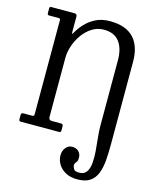

<svg xmlns="http://www.w3.org/2000/svg" viewBox="-145 -857 982 1214"><g transform="rotate(15 346.5 -250.0)"><path d="M101.5 -695H39Q28.5 -695 28.5 -707.5V-738.5Q28.5 -750 38 -750H193Q201.5 -750 205 -744.8Q208.5 -739.5 208.5 -732.5V-639Q208.5 -619.5 211.2 -620.8Q214 -622 218.5 -630.5Q233 -657.5 259.8 -687.5Q286.5 -717.5 326.8 -738.8Q367 -760 421.5 -760Q526 -760 577.2 -706Q628.5 -652 628.5 -549V-11Q628.5 45 624.8 94.2Q621 143.5 606.8 180.8Q592.5 218 562.2 239Q532 260 479 260Q434.5 260 403 243Q371.5 226 354.8 198.5Q338 171 338 140Q338 111.5 354.5 90.2Q371 69 397 69Q422.5 69 438.8 84.5Q455 100 455 125Q455 142.5 450.2 150.2Q445.5 158 440.8 163.5Q436 169 436 179Q436 188.5 443.8 202.2Q451.5 216 479 216Q512.5 216 527.8 194Q543 172 546.2 136.2Q549.5 100.5 546.2 57.8Q543 15 538.2 -27.5Q533.5 -70 533.5 -104V-533Q533.5 -611 500.2 -654.5Q467 -698 398.5 -698Q357 -698 322.2 -676.2Q287.5 -654.5 262 -619.2Q236.5 -584 222.5 -542.8Q208.5 -501.5 208.5 -463V-75.5Q208.5 -55 229.5 -55H286Q296 -55 299.8 -52Q303.5 -49 303.5 -38V-15Q303.5 -6 300.8 -3Q298 0 289.5 0H42.5Q33.5 0 31 -3.2Q28.5 -6.5 28.5 -16V-39Q28.5 -49.5 32.8 -52.2Q37 -55 46.5 -55H96.5Q106.5 -55 110 -57.2Q113.5 -59.5 113.5 -69V-686.5Q113.5 -695 101.5 -695Z"/></g></svg>

Font: Besley* Narrow
Style: Regular
Weight: 400
Width: 4
Designer: Owen Earl
Foundry: indestructible type*
Version: Version 3.000; ttfautohint (v1.8.3)